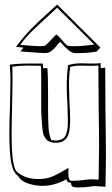

<svg xmlns="http://www.w3.org/2000/svg" viewBox="-20 -791 490 843"><path d="M407 -568 408 -566Q408 -565 383.5 -561.5Q359 -558 335 -558Q330 -558 314.5 -557.5Q299 -557 283.5 -568.5Q268 -580 245 -607Q237 -602 228 -589Q215 -574 204 -566Q193 -558 178 -558L139 -560Q134 -561 70 -565Q72 -568 83 -582L50 -585Q86 -633 120 -667.5Q154 -702 206 -748L231 -771L421 -582ZM192 -721Q144 -677 118 -651.5Q92 -626 69 -594Q140 -588 158 -588Q160 -588 176 -590Q183 -593 204 -616Q223 -637 228 -639Q233 -637 240.5 -628Q248 -619 251 -616Q273 -590 279 -590Q287 -588 302 -588Q335 -588 361 -591.5Q387 -595 392 -595H394L231 -757ZM167 25Q135 25 103 14.5Q71 4 60 -18Q38 -32 29.5 -75.5Q21 -119 21 -205Q21 -265 24 -325Q26 -405 26 -441Q26 -456 23 -507Q58 -512 106 -512H168Q168 -499 169 -492H188Q191 -461 191 -371V-321Q191 -263 193 -231.5Q195 -200 205 -176Q219 -174 225 -174Q253 -174 265.5 -192Q278 -210 278 -259Q278 -283 276 -335Q273 -373 273 -413Q273 -464 278 -495V-505Q307 -513 335 -513L382 -512H393Q408 -512 422 -514V-492L442 -494L443 -305Q445 -179 445 -114Q445 -61 443 29Q395 26 398 26Q389 26 370 29Q351 32 321 32Q305 32 298.5 28Q292 24 292 12Q275 11 273 0L272 -4Q219 25 167 25ZM358 -2Q374 -4 378 -4Q381 -4 413 -2Q415 -106 415 -154Q415 -215 413 -331L412 -503Q400 -502 380 -502L331 -503Q311 -503 288 -497V-493Q283 -462 283 -417Q283 -392 285 -340Q288 -301 288 -262Q288 -206 272.5 -185Q257 -164 225 -164Q197 -164 184 -178.5Q171 -193 168 -212Q165 -231 163 -270Q161 -285 161 -318V-352V-427V-459Q161 -489 159 -502L101 -503Q65 -503 34 -498Q35 -479 35 -438Q35 -404 33 -322Q31 -240 31 -199Q31 -56 55 -36Q91 -5 147 -5Q184 -5 210 -16Q236 -27 281 -54L280 -30Q280 3 294 3Q323 3 358 -2Z"/></svg>

Font: Londrina Shadow
Style: Regular
Weight: 400
Designer: Marcelo Magalhaes
Foundry: Marcelo Magalhães
Version: Version 1.002